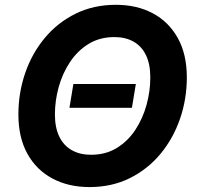

<svg xmlns="http://www.w3.org/2000/svg" viewBox="-20 -757 811 787"><path d="M536.8 -412.6 520.7 -315H264.6L280.8 -412.6ZM347.1 9.8Q260.6 9.8 194.9 -25.3Q129.1 -60.3 92.3 -126.7Q55.4 -193.2 55.4 -287.7Q55.4 -376.7 83.3 -457.8Q111.3 -538.8 163.8 -601.7Q216.2 -664.6 289.9 -700.9Q363.6 -737.3 454.9 -737.3Q541.1 -737.3 606.5 -702.4Q671.8 -667.5 708.8 -601Q745.8 -534.6 745.8 -439.8Q745.8 -350.5 717.7 -269.6Q689.7 -188.7 637.3 -125.7Q584.9 -62.8 511.5 -26.5Q438.1 9.8 347.1 9.8ZM353.1 -122.6Q413.3 -122.6 458.8 -150.5Q504.3 -178.5 534.9 -225Q565.5 -271.6 580.8 -327.7Q596.1 -383.7 596.1 -439.7Q596.1 -494.1 578.3 -530.9Q560.6 -567.6 527.5 -586.3Q494.5 -605 448.8 -605Q388.6 -605 343 -576.9Q297.4 -548.8 266.7 -502.3Q235.9 -455.7 220.5 -399.9Q205.1 -344 205.1 -288Q205.1 -233.9 223.1 -197Q241.1 -160.1 274.3 -141.4Q307.4 -122.6 353.1 -122.6Z"/></svg>

Font: Inter Variable
Style: Italic
Weight: 400
Italic angle: -9.39999°
Designer: Rasmus Andersson
Foundry: rsms
Version: Version 4.001;git-9221beed3